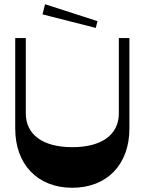

<svg xmlns="http://www.w3.org/2000/svg" viewBox="-20 -880 684 908"><path d="M322 8C486 8 592 -102 592 -272V-700H542V-344C542 -243 461 -184 322 -184C183 -184 102 -243 102 -344V-700H52V-272C52 -102 158 8 322 8ZM181 -812 433 -748 441 -780 193 -860Z"/></svg>

Font: Ribes
Style: Bold
Weight: 900
Designer: Luigi Gorlero
Foundry: Collletttivo
Version: Version 2.100;Glyphs 3.1.2 (3151)